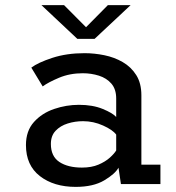

<svg xmlns="http://www.w3.org/2000/svg" viewBox="-20 -720 690 751"><path d="M276 11Q190.5 11 136 -31.2Q81.5 -73.5 81.5 -152.5Q81.5 -208 112.8 -242.8Q144 -277.5 191.8 -293.8Q239.5 -310 288.5 -310Q342.5 -310 381.5 -294Q420.5 -278 434.5 -262.5V-334.5Q434.5 -371 415.8 -392.8Q397 -414.5 367 -424Q337 -433.5 303.5 -433.5Q253 -433.5 210.8 -415.8Q168.5 -398 147 -382L102.5 -455.5Q129 -475.5 185 -493.8Q241 -512 310.5 -512Q349 -512 388.2 -504Q427.5 -496 460.2 -477Q493 -458 513 -426.2Q533 -394.5 533 -347V-76H607.5V0H453L443.5 -64Q430 -39.5 387.2 -14.2Q344.5 11 276 11ZM300.5 -64.5Q338 -64.5 365 -76Q392 -87.5 409.5 -103.2Q427 -119 434.5 -131.5V-193.5Q421 -212 383.2 -229Q345.5 -246 305 -246Q273.5 -246 244.8 -237Q216 -228 197.5 -208.5Q179 -189 179 -157Q179 -108.5 212.2 -86.5Q245.5 -64.5 300.5 -64.5ZM142 -700H230.5L316.5 -613.5L402 -700H491L350 -568H282.5Z"/></svg>

Font: Trispace
Style: Regular
Weight: 400
Designer: Tyler Finck
Foundry: Etcetera Type Company
Version: Version 1.210; ttfautohint (v1.8.3)